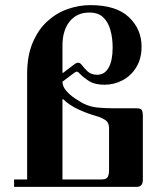

<svg xmlns="http://www.w3.org/2000/svg" viewBox="-20 -730 644 750"><path d="M35 0V-29H86V-441Q86 -512 107.5 -563Q129 -614 164.5 -646.5Q200 -679 244 -694.5Q288 -710 333 -710Q434 -710 483.5 -663Q533 -616 533 -548Q533 -501 512.5 -467.5Q492 -434 459 -416.5Q426 -399 388 -399Q351 -399 328.5 -413Q306 -427 292 -442Q285 -450 280 -450Q275 -450 268 -444L224 -411Q224 -392 239 -375Q254 -358 273 -345.5Q292 -333 305 -326Q331 -313 360 -310Q389 -307 423 -307H514Q532 -307 535 -298Q538 -289 538 -280V-28Q538 0 514 0ZM226 -445 272 -480Q279 -485 285 -485Q288 -485 291.5 -483.5Q295 -482 299 -477Q310 -462 323.5 -450Q337 -438 360 -438Q389 -438 404.5 -466Q420 -494 420 -544Q420 -581 411.5 -612Q403 -643 383.5 -662Q364 -681 329 -681Q280 -681 252 -646Q224 -611 224 -552V-446ZM224 -29H376Q396 -29 401 -39Q406 -49 406 -66V-229Q406 -252 390 -262Q374 -272 352 -278Q323 -286 287.5 -302Q252 -318 226 -343L224 -342Z"/></svg>

Font: Monomakh
Style: Regular
Weight: 400
Version: Version 1.200; ttfautohint (v1.8.4.7-5d5b)